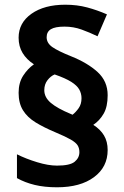

<svg xmlns="http://www.w3.org/2000/svg" viewBox="-20 -785 526 815"><path d="M59 -391Q59 -434 78.5 -464Q98 -494 124 -512Q93 -532 76 -560Q59 -588 59 -625Q59 -688 113.5 -726.5Q168 -765 257 -765Q307 -765 350 -753.5Q393 -742 434 -724L394 -631Q361 -647 326.5 -659.5Q292 -672 254 -672Q214 -672 196 -661Q178 -650 178 -627Q178 -602 202.5 -585Q227 -568 282 -546Q352 -518 394.5 -479Q437 -440 437 -381Q437 -332 420 -302.5Q403 -273 376 -255Q406 -236 421.5 -210Q437 -184 437 -148Q437 -76 379 -33Q321 10 222 10Q169 10 127.5 0Q86 -10 52 -29V-130Q90 -111 137.5 -96.5Q185 -82 222 -82Q277 -82 297 -98.5Q317 -115 317 -139Q317 -156 309.5 -168Q302 -180 280.5 -192.5Q259 -205 216 -223Q166 -244 131 -265.5Q96 -287 77.5 -317Q59 -347 59 -391ZM168 -402Q168 -372 195.5 -348.5Q223 -325 281 -301L288 -298Q302 -309 314 -326Q326 -343 326 -368Q326 -388 316.5 -405Q307 -422 282.5 -437.5Q258 -453 212 -469Q195 -462 181.5 -444.5Q168 -427 168 -402Z"/></svg>

Font: Noto Sans Nag Mundari
Style: Bold
Weight: 700
Version: Version 1.000